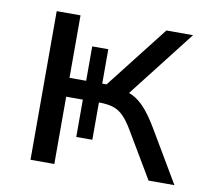

<svg xmlns="http://www.w3.org/2000/svg" viewBox="-62 -571 693 639"><g transform="rotate(10 284.0 -251.0)"><path d="M80 0V-502.3H160.5V-291.1H216.8V-407.3H271.1V-291.1H285.7L450.7 -502.3H540.7L351.5 -259.4L327.7 -284Q356.2 -281 377.7 -270.1Q399.2 -259.2 419.2 -236.9Q439.2 -214.6 462.5 -175.7L566.4 0H479L386.6 -155.7Q369.9 -184 354.2 -199.7Q338.6 -215.3 319.4 -221.4Q300.2 -227.4 271.4 -227.4H256L271.1 -239.3V-101.3H216.8V-227.4H160.5V0Z"/></g></svg>

Font: Mulish ExtraLight
Style: Regular
Weight: 200
Designer: Vernon Adams
Foundry: Vernon Adams
Version: Version 3.603